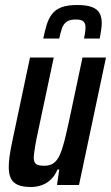

<svg xmlns="http://www.w3.org/2000/svg" viewBox="-20 -740 444 768"><path d="M103 8Q71 8 51.5 -0.5Q32 -9 23.5 -26.5Q15 -44 15 -72Q15 -91 18.5 -116.5Q22 -142 29 -174L100 -510H195L133 -218Q124 -177 120 -151.5Q116 -126 115 -111Q115 -97 119.5 -89.5Q124 -82 133.5 -79.5Q143 -77 158 -77Q180 -77 194.5 -87.5Q209 -98 219 -120Q229 -142 237.5 -175.5Q246 -209 256 -255L310 -510H404L296 0H208L217 -62H210Q200 -38 184 -22.5Q168 -7 147.5 0.5Q127 8 103 8ZM153 -586Q159 -615 166.5 -640Q174 -665 187.5 -683Q201 -701 225 -710.5Q249 -720 288 -720Q327 -720 348.5 -711.5Q370 -703 378.5 -687Q387 -671 387 -648Q387 -635 384.5 -619.5Q382 -604 379 -586H316Q319 -599 320.5 -610.5Q322 -622 322 -631Q322 -646 314 -654Q306 -662 283 -662Q259 -662 246.5 -653Q234 -644 228 -627Q222 -610 217 -586Z"/></svg>

Font: Saira ExtraCondensed SemiBold
Style: Italic
Weight: 600
Width: 2
Italic angle: -12°
Designer: Hector Gatti with collaboration of the Omnibus-Type team
Foundry: Omnibus-Type
Version: Version 1.101